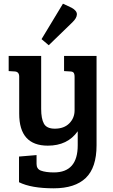

<svg xmlns="http://www.w3.org/2000/svg" viewBox="-20 -806 613 1040"><path d="M401 -19V-95Q346 -17 239 -17Q84 -17 84 -190V-391Q84 -418 59 -419L27 -421V-503H203V-216Q203 -163 218 -136Q233 -109 277 -109Q327 -109 355.5 -138Q384 -167 384 -208V-389Q384 -406 378.5 -412.5Q373 -419 359 -419L327 -421V-503H503V-19Q503 102 444.5 158Q386 214 271 214Q149 214 83 181V42L178 34V82Q178 109 201 118Q228 128 272 128Q401 128 401 -19ZM205 -594 321 -786 368 -764Q397 -748 396.5 -728Q396 -708 372 -685L244 -561Z"/></svg>

Font: Bree Serif
Style: Regular
Weight: 400
Designer: Veronika Burian, Jos Scaglione
Foundry: TypeTogether
Version: Version 1.001